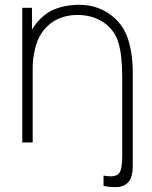

<svg xmlns="http://www.w3.org/2000/svg" viewBox="-20 -595 637 802"><path d="M534.5 -274V99Q534.5 140.5 520.5 160.2Q506.5 180 480 185.5Q475.5 186 469.2 186.2Q463 186.5 455 186.5Q435.5 186.5 412.5 181.5V138.5Q429.5 141.5 442.5 141.5Q472 141.5 481 123Q490.5 105.5 490.5 57.5V-274Q490.5 -362.5 475 -415.5Q459.5 -470 410.5 -503Q364.5 -532.5 303 -532.5Q267 -532.5 235.5 -521.2Q204 -510 180 -487.5Q136.5 -448 124 -379Q116.5 -346.5 116.5 -309.5V0H73V-562.5H113.5V-471Q128 -496.5 151 -518.5Q178 -545.5 214.2 -558.8Q250.5 -572 289.5 -574Q293.5 -574.5 298.5 -574.8Q303.5 -575 310.5 -575Q380 -575 434.5 -538.5Q494 -498 515 -431Q536.5 -364.5 534.5 -274Z"/></svg>

Font: Russisch Sans ExtraLight
Style: Regular
Weight: 200
Width: 4
Designer: Michael Sharanda (font) & Cristiano Sobral (main changes)
Foundry: Michael Sharanda
Version: Version 2.00;September 8, 2020;FontCreator 13.0.0.2681 64-bi